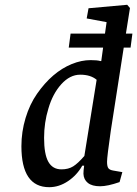

<svg xmlns="http://www.w3.org/2000/svg" viewBox="-20 -777 579 810"><path d="M277.8 -635.3H422.9L429.7 -683.6L345.7 -699.2L353.5 -742.2L516.6 -756.8L528.3 -743.2L511.2 -635.3H538.6L530.8 -576.2H502L447.3 -224.6Q431.6 -115.2 431.6 -94.7Q431.6 -75.2 437 -67.6Q442.4 -60.1 457 -57.6L496.1 -50.8L484.4 -8.8Q433.6 8.8 402.3 8.8Q368.2 8.8 350.6 -5.4Q333 -19.5 332 -43.9Q332 -57.6 335 -78.1H327.1Q304.7 -38.1 266.8 -12.7Q229 12.7 187.5 12.7Q70.3 12.7 70.3 -160.2Q70.3 -221.2 87.9 -279.3Q105.5 -337.4 136.2 -381.3Q200.2 -473.1 282.7 -506.8Q323.2 -523.4 362.3 -523.4Q390.1 -523.4 403.3 -519.5H407.2L415 -576.2H270ZM387.7 -440.4Q362.3 -461.9 318.4 -461.9Q274.9 -461.9 238.5 -421.6Q202.1 -381.3 184.1 -318.8Q166 -259.8 166 -195.3Q166 -126 184.1 -94.2Q202.1 -62.5 239.3 -62.5Q268.6 -62.5 288.8 -75.2Q309.1 -87.9 335.9 -119.1Z"/></svg>

Font: Neuton
Style: Italic
Weight: 400
Italic angle: -9°
Designer: Brian M Zick
Version: Version 1.32